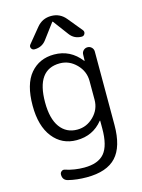

<svg xmlns="http://www.w3.org/2000/svg" viewBox="-143 -838 848 1148"><g transform="rotate(-15 281.5 -263.5)"><path d="M267 -470Q122 -470 122 -267Q122 -166 160.5 -113Q199 -60 267 -60Q325 -60 368.5 -103Q412 -146 412 -206V-322Q412 -382 368.5 -426Q325 -470 267 -470ZM247 0Q156 0 100.5 -70.5Q45 -141 45 -267Q45 -400 100.5 -465Q156 -530 247 -530Q348 -530 412 -447Q413 -446 414 -446Q415 -446 415 -447L416 -484Q416 -499 426.5 -509.5Q437 -520 452 -520Q467 -520 477.5 -509.5Q488 -499 488 -484V-30Q488 105 430 167.5Q372 230 248 230Q186 230 134 217Q102 209 102 175Q102 163 111.5 155.5Q121 148 132 152Q188 170 248 170Q335 170 373.5 124Q412 78 412 -27V-76Q412 -77 411 -77Q410 -77 409 -76Q348 0 247 0ZM380 -714 453 -625Q461 -614 455 -602Q449 -590 436 -590Q390 -590 363 -626L292 -721Q292 -722 290 -722L288 -721L217 -626Q190 -590 144 -590Q130 -590 124 -602Q118 -614 127 -625L200 -714Q235 -757 290 -757Q345 -757 380 -714Z"/></g></svg>

Font: Rounded Mplus 1c
Style: Regular
Weight: 400
Version: Version 1.059.20150529